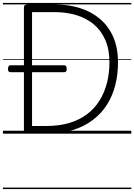

<svg xmlns="http://www.w3.org/2000/svg" viewBox="-20 -905 909 1300"><path d="M169 0Q142 0 142 -19V-856Q142 -866 149 -870.5Q156 -875 170 -875H350Q444 -875 522.5 -850Q601 -825 658.5 -775.5Q716 -726 747.5 -653Q779 -580 779 -483Q779 -403 761 -330.5Q743 -258 705 -197.5Q667 -137 609 -93Q551 -49 473 -24.5Q395 0 295 0ZM197 -52H294Q382 -52 451 -73Q520 -94 571 -133Q622 -172 655 -226Q688 -280 704.5 -345Q721 -410 721 -483Q721 -571 692.5 -635.5Q664 -700 613.5 -741.5Q563 -783 495.5 -803Q428 -823 350 -823H197ZM53 -416Q42 -416 38 -422Q34 -428 34 -438Q34 -449 38 -456Q42 -463 53 -463H413Q424 -463 428 -456Q432 -449 432 -438Q432 -428 428 -422Q424 -416 413 -416ZM0 365H869V375H0ZM0 -20H869V0H0ZM0 -505H869V-500H0ZM0 -885H869V-875H0Z"/></svg>

Font: Playwrite IT Moderna Guides
Style: Regular
Weight: 400
Designer: Veronika Burian, José Scaglione
Foundry: TypeTogether
Version: Version 1.003